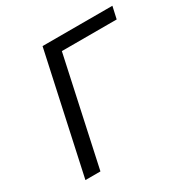

<svg xmlns="http://www.w3.org/2000/svg" viewBox="-152 -789 895 919"><g transform="rotate(-30 295.0 -329.0)"><path d="M590 -658 575 -591H272L144 0H61L204 -658Z"/></g></svg>

Font: EauTest Medium
Style: Italic
Weight: 500
Italic angle: -12°
Designer: Christian Thalmann (Catharsis Fonts)
Version: Version 0.001;PS 000.001;hotconv 1.0.88;makeotf.lib2.5.64775